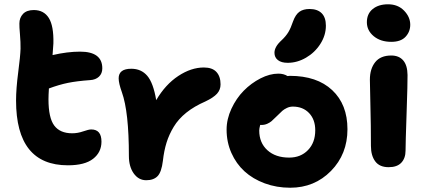

<svg xmlns="http://www.w3.org/2000/svg" viewBox="-20 -817 1993 899"><path d="M297.9 -43Q55.2 -43 55.2 -346.2Q55.2 -401.4 65.2 -478Q75.2 -554.7 76.2 -588.9Q76.7 -618.7 73.5 -655.8Q70.3 -692.9 70.8 -707Q70.8 -733.9 87.9 -752Q105 -770 138.2 -770Q185.1 -770 208.5 -732.9Q231.9 -695.8 230 -613.8Q228 -578.6 226.1 -559.1Q295.4 -575.2 355 -575.2Q459 -575.2 459 -497.1Q459 -472.7 443.4 -458Q427.7 -443.4 401.9 -441.9Q340.3 -437.5 298.3 -429Q256.3 -420.4 209 -402.8Q207 -370.6 207 -352.1Q207 -265.1 234.1 -229Q261.2 -192.9 317.9 -192.9Q343.8 -192.9 369.4 -201.9Q395 -210.9 407.2 -210.9Q455.1 -210.9 455.1 -153.8Q455.1 -104 416 -73.5Q377 -43 297.9 -43Z M664.6 26.9Q628.9 26.9 606.2 -4.9Q583.5 -36.6 583.5 -86.9Q583.5 -293.5 550.8 -384.8Q535.6 -427.2 535.6 -450.2Q535.6 -495.1 594.7 -495.1Q641.1 -495.1 669.4 -462.2Q697.8 -429.2 711.4 -348.1Q754.4 -421.4 814.7 -461.2Q875 -501 934.6 -501Q974.1 -501 993.4 -480Q1012.7 -459 1012.7 -421.9Q1012.7 -396.5 996.1 -378.2Q979.5 -359.9 941.4 -341.8Q889.6 -319.3 852.5 -289.6Q815.4 -259.8 793.5 -223.4Q771.5 -187 759.8 -149.2Q748 -111.3 742.7 -64Q736.3 -11.2 717.8 7.8Q699.2 26.9 664.6 26.9Z M1327.1 -522.9Q1297.4 -522.9 1281.2 -535.6Q1265.1 -548.3 1265.1 -569.8Q1265.1 -598.1 1297.9 -627.9Q1318.8 -647.5 1330.3 -666.7Q1341.8 -686 1352.1 -716.8Q1363.8 -749 1382.1 -762Q1400.4 -774.9 1429.2 -774.9Q1466.3 -774.9 1486.1 -755.1Q1505.9 -735.4 1505.9 -696.8Q1505.9 -651.9 1480 -611.3Q1454.1 -570.8 1412.8 -546.9Q1371.6 -522.9 1327.1 -522.9ZM1338.9 62Q1274.9 62 1219.5 41.5Q1164.1 21 1125 -14.6Q1085.9 -50.3 1063.5 -100.8Q1041 -151.4 1041 -210Q1041 -259.3 1063.7 -308.1Q1086.4 -356.9 1121.3 -392.3Q1156.2 -427.7 1199.7 -450Q1243.2 -472.2 1283.2 -472.2Q1308.6 -472.2 1326.2 -460.9Q1328.1 -460.9 1331.5 -461.4Q1335 -461.9 1336.9 -461.9Q1463.9 -461.9 1535.4 -395Q1606.9 -328.1 1606.9 -211.9Q1606.9 -95.2 1529.8 -16.6Q1452.6 62 1338.9 62ZM1193.8 -206.1Q1193.8 -148.4 1231.9 -113.8Q1270 -79.1 1334 -79.1Q1388.2 -79.1 1422.1 -114.3Q1456.1 -149.4 1456.1 -207Q1456.1 -257.3 1427.2 -287.6Q1398.4 -317.9 1351.1 -317.9Q1336.4 -317.9 1323.2 -311.5Q1310.1 -305.2 1302 -298.1Q1293.9 -291 1276.9 -273.9Q1259.3 -256.3 1251.2 -249.5Q1243.2 -242.7 1231 -237.3Q1218.8 -231.9 1204.1 -231.9H1198.2Q1193.8 -214.4 1193.8 -206.1Z M1812 -621.1Q1761.7 -621.1 1729.7 -647.7Q1697.8 -674.3 1697.8 -712.9Q1697.8 -752.4 1725.1 -774.7Q1752.4 -796.9 1796.9 -796.9Q1843.3 -796.9 1872.1 -767.1Q1900.9 -737.3 1900.9 -701.2Q1900.9 -668.5 1878.9 -644.8Q1856.9 -621.1 1812 -621.1ZM1799.8 -34.2Q1757.3 -34.2 1737.1 -61.3Q1716.8 -88.4 1716.8 -133.8Q1716.8 -230.5 1714.4 -320.8Q1711.9 -411.1 1711.9 -443.8Q1711.9 -494.6 1736.8 -525.9Q1761.7 -557.1 1812 -557.1Q1848.1 -557.1 1867.9 -534.2Q1887.7 -511.2 1888.2 -465.8Q1888.7 -430.2 1883.8 -287.4Q1878.9 -144.5 1878.9 -111.8Q1878.9 -76.2 1859.1 -55.2Q1839.4 -34.2 1799.8 -34.2Z"/></svg>

Font: Shantell Sans Bouncy
Style: Bold
Weight: 700
Designer: Stephen Nixon, Anya Danilova, Shantell Martin
Foundry: Arrow Type
Version: Version 1.006;[9816181b4]